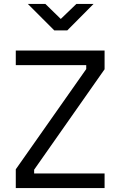

<svg xmlns="http://www.w3.org/2000/svg" viewBox="-20 -952 610 973"><path d="M60 -622H417V-602L60 -94V1H510V-73H153V-92L510 -601V-696H60ZM454 -932H367L288 -856L210 -932H121L255 -798H321Z"/></svg>

Font: TitilliumText22L
Style: 400 wt
Weight: 400
Designer: Campivisivi
Foundry: Campivisivi
Version: 1.000